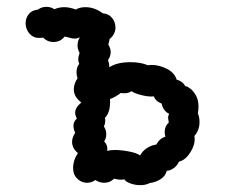

<svg xmlns="http://www.w3.org/2000/svg" viewBox="-20 -548 659 562"><path d="M561 -236Q561 -224 559 -217Q564 -205 564 -191Q564 -167 549 -150Q553 -128 538 -103.5Q523 -79 504 -75Q499 -64 489.5 -56.5Q480 -49 468 -48Q465 -34 451.5 -24.5Q438 -15 418 -12Q406 -6 391 -6Q376 -6 362 -11Q348 -16 344 -23Q340 -22 333 -22Q325 -22 314 -25Q302 -13 285 -13Q272 -13 259 -21Q248 -13 235 -13Q215 -13 201 -31Q194 -41 194 -56Q194 -79 208 -100Q191 -114 191 -133Q191 -146 200 -159Q195 -171 195 -180Q195 -192 205 -201Q200 -211 200 -218Q200 -233 218 -248Q196 -265 196 -286Q196 -303 207 -319Q204 -327 204 -336Q204 -352 212 -361Q209 -367 209 -375Q209 -381 213 -393Q207 -404 207 -415Q207 -429 214 -439Q207 -435 198 -435Q192 -435 183.5 -437.5Q175 -440 169 -441Q157 -425 136 -425Q119 -425 106 -438Q102 -437 94 -437Q77 -437 66 -450Q55 -463 55 -480Q55 -495 64 -506.5Q73 -518 91 -520Q102 -528 116 -528Q129 -528 139 -521Q153 -527 168 -527Q184 -527 202 -520Q213 -527 230 -527Q257 -527 281 -509Q298 -508 308 -495.5Q318 -483 318 -467Q318 -458 313.5 -449Q309 -440 301 -434Q299 -424 297 -418Q304 -406 304 -396Q304 -383 296 -372Q300 -363 300 -351Q322 -366 362 -366Q392 -366 413 -357L423 -358Q446 -358 468.5 -346.5Q491 -335 497 -315Q515 -310 522 -296Q527 -296 536.5 -289Q546 -282 553.5 -268.5Q561 -255 561 -236ZM316 -109Q335 -109 358 -104.5Q381 -100 390 -93Q397 -106 410 -114.5Q423 -123 438 -125Q446 -142 464 -148Q462 -156 462 -161Q462 -179 474 -189Q472 -201 472 -203Q472 -209 475 -215Q466 -219 460.5 -227Q455 -235 453 -245Q436 -251 430 -266Q418 -264 396.5 -269Q375 -274 365 -281Q356 -275 344 -275Q337 -275 334 -276Q316 -263 302 -258Q304 -219 287 -203Q288 -200 288 -195Q288 -185 284 -178Q291 -168 291 -155Q291 -143 285 -134Q296 -123 294 -106Q302 -109 316 -109Z"/></svg>

Font: Pangolin
Style: Regular
Weight: 400
Designer: Kevin Burke
Foundry: Google, Inc.
Version: Version 1.101